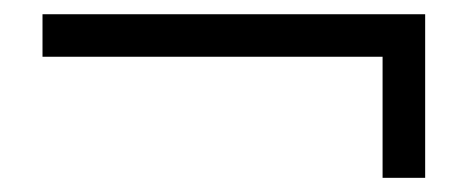

<svg xmlns="http://www.w3.org/2000/svg" viewBox="-20 -440 660 271"><path d="M520 -189V-359.9H40V-419.9H580.1V-189Z"/></svg>

Font: Charis SIL Cyr
Style: Bold Italic
Weight: 700
Italic angle: -11°
Foundry: SIL International
Version: Version 5.000